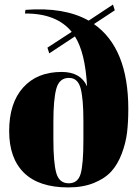

<svg xmlns="http://www.w3.org/2000/svg" viewBox="-20 -808 600 838"><path d="M195 -575 187 -600 293 -669Q227 -750 89 -749L91 -765Q261 -778 367 -718L473 -788L481 -763L390 -703Q540 -598 540 -332Q540 -275 534.5 -229.5Q529 -184 511.5 -137.5Q494 -91 466 -60Q438 -29 390 -9.5Q342 10 278 10Q150 10 85 -53.5Q20 -117 20 -236Q20 -358 81 -426Q142 -494 249 -494Q332 -494 360 -431Q352 -579 307 -649ZM344 -197V-282Q344 -376 332 -422Q320 -468 281 -468Q239 -468 226 -421.5Q213 -375 213 -277V-199Q213 -99 225.5 -53.5Q238 -8 280 -8Q320 -8 332 -49.5Q344 -91 344 -197Z"/></svg>

Font: Abril Fatface
Style: Regular
Weight: 400
Designer: Veronika Burian, Jos Scaglione
Foundry: TypeTogether
Version: Version 1.001